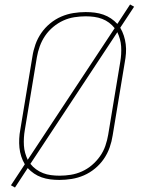

<svg xmlns="http://www.w3.org/2000/svg" viewBox="-20 -797 640 859"><path d="M47 42 29 32 91 -62Q81 -79 75 -97.5Q69 -116 67 -136Q65 -156 66 -176.5Q67 -197 71 -218L125 -544Q129 -571 138.5 -598Q148 -625 164.5 -649Q181 -673 204 -692Q227 -711 253.5 -722.5Q280 -734 308 -738.5Q336 -743 363 -743Q384 -743 404 -740.5Q424 -738 442.5 -731.5Q461 -725 476.5 -714.5Q492 -704 505 -690L562 -777L580 -767L518 -673Q528 -656 534 -637.5Q540 -619 542.5 -599Q545 -579 543.5 -558.5Q542 -538 538 -517L484 -191Q480 -164 470.5 -137Q461 -110 444.5 -86Q428 -62 405 -43Q382 -24 355.5 -12.5Q329 -1 301 3.5Q273 8 246 8Q225 8 205 5.5Q185 3 166.5 -3.5Q148 -10 132.5 -20.5Q117 -31 104 -45ZM104 -82 493 -671Q482 -685 468 -695.5Q454 -706 437 -712.5Q420 -719 401.5 -721.5Q383 -724 363 -724Q339 -724 313 -720Q287 -716 263 -705Q239 -694 218 -676.5Q197 -659 182 -637Q167 -615 158 -590Q149 -565 145 -541L91 -215Q88 -198 87 -180.5Q86 -163 87 -146Q88 -129 92.5 -113Q97 -97 104 -82ZM247 -11Q271 -11 296.5 -15Q322 -19 346.5 -30Q371 -41 391.5 -58.5Q412 -76 427.5 -98Q443 -120 451.5 -145Q460 -170 464 -194L518 -520Q521 -537 522 -554.5Q523 -572 522 -589Q521 -606 516.5 -622Q512 -638 505 -653L116 -64Q127 -50 141.5 -39.5Q156 -29 172.5 -22.5Q189 -16 208 -13.5Q227 -11 247 -11Z"/></svg>

Font: Iosevka Thin Extended Oblique
Style: Regular
Weight: 100
Width: 7
Italic angle: -9°
Monospace: yes
Designer: Belleve Invis
Foundry: Belleve Invis
Version: Version 32.5.0; ttfautohint (v1.8.4)